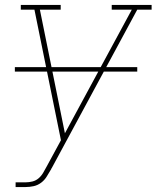

<svg xmlns="http://www.w3.org/2000/svg" viewBox="-20 -540 640 775"><path d="M43 215V196H83Q97 196 111 192.5Q125 189 136 179.5Q147 170 154.5 157Q162 144 169 131L226 26L119 -501H64V-520H225V-501H141L242 -2L512 -501H431V-520H592V-501H534L188 140Q188 140 187.5 140Q187 140 187 140V141V142Q178 157 169 172Q160 187 146 197.5Q132 208 115.5 211.5Q99 215 83 215ZM40 -251V-269H534V-251Z"/></svg>

Font: Iosevka Etoile Thin Oblique
Style: Regular
Weight: 100
Italic angle: -9°
Designer: Belleve Invis
Foundry: Belleve Invis
Version: Version 15.5.2; ttfautohint (v1.8.4)